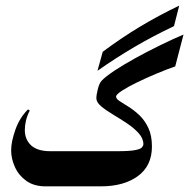

<svg xmlns="http://www.w3.org/2000/svg" viewBox="-20 -660 670 680"><path d="M292.5 0H141.1Q100.6 0 73.5 -19.3Q46.4 -38.6 33 -68.1Q19.5 -97.7 19.5 -127.4Q19.5 -158.2 34.4 -200.4Q49.3 -242.7 79.1 -272.5L85.4 -268.6Q76.2 -250.5 72 -232.9Q67.9 -215.3 67.9 -199.7Q67.9 -166 90.1 -145.3Q112.3 -124.5 158.2 -124.5H294.4Q300.3 -124.5 304.2 -114.3Q308.1 -104 310.1 -90.3Q312 -76.7 312 -66.4Q312 -54.7 309.8 -39.1Q307.6 -23.4 303.2 -11.7Q298.8 0 292.5 0ZM629.9 -537.6 600.6 -424.8Q570.8 -414.6 534.7 -399.4Q498.5 -384.3 465.8 -368.4Q433.1 -352.5 412.1 -338.9Q391.1 -325.2 391.1 -317.9Q391.1 -310.1 403.8 -301.8Q416.5 -293.5 435.5 -281.7Q454.6 -270 473.6 -252Q492.7 -233.9 505.4 -207Q518.1 -180.2 518.1 -141.1Q518.1 -72.8 468.5 -36.4Q418.9 0 336.9 0H290.5Q280.3 0 271.7 -18.3Q263.2 -36.6 263.2 -62.5Q263.2 -87.9 271.7 -106.2Q280.3 -124.5 290.5 -124.5H395.5Q438.5 -124.5 457.8 -128.2Q477.1 -131.8 482.2 -137.5Q487.3 -143.1 487.8 -148.9Q487.8 -169.9 470.9 -188.5Q454.1 -207 429.4 -223.4Q404.8 -239.7 379.9 -254.6Q355 -269.5 338.1 -283.7Q321.3 -297.9 321.3 -312Q321.3 -323.7 326.4 -344.2Q331.5 -364.7 339.4 -373.5Q353.5 -388.7 386 -410.2Q418.5 -431.6 460.7 -454.8Q502.9 -478 547.4 -499.8Q591.8 -521.5 629.9 -537.6ZM325.2 -409.2 343.8 -476.6Q410.6 -526.4 476.1 -565.7Q541.5 -605 614.7 -640.1L596.2 -567.4Q522.9 -532.7 457 -494.1Q391.1 -455.6 325.2 -409.2Z"/></svg>

Font: Lateef
Style: Bold
Weight: 700
Designer: SIL International
Foundry: SIL International
Version: Version 4.200